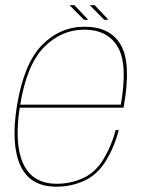

<svg xmlns="http://www.w3.org/2000/svg" viewBox="-20 -698 548 722"><path d="M191.5 4 193.5 -7Q102 -7 67.2 -82.8Q32.5 -158.5 55 -299Q80 -454 145.2 -520.2Q210.5 -586.5 296.5 -586.5Q385 -586.5 423.2 -520.8Q461.5 -455 433.5 -299L439.5 -304.5H51L49 -293H444.5Q445.5 -298 446 -301.5Q474 -461 434.2 -529.2Q394.5 -597.5 298.5 -597.5Q205.5 -597.5 137.5 -528Q69.5 -458.5 43.5 -299Q20.5 -153.5 57 -74.8Q93.5 4 191.5 4ZM193.5 -7 191.5 4Q248.5 4 297.2 -18.5Q346 -41 378 -92.8Q410 -144.5 426.5 -209H415Q399.5 -149.5 368.8 -99Q338 -48.5 291.5 -27.8Q245 -7 193.5 -7ZM372 -623.5H388L336 -678.5H317.5ZM296 -623.5H312L260 -678.5H241.5Z"/></svg>

Font: Anybody UltraCondensed Thin Thin
Style: Italic
Weight: 250
Italic angle: -10°
Version: Version 1.111